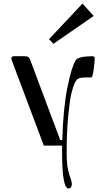

<svg xmlns="http://www.w3.org/2000/svg" viewBox="-20 -816 595 1076"><path d="M442.4 -795.9 254.9 -596.7 279.3 -570.3 504.9 -726.6ZM353.5 43.9C353.5 -35.5 356.4 -105.5 362.3 -166C368.2 -226.6 374.2 -269.2 380.4 -293.9C386.6 -318.7 392.6 -337.2 398.4 -349.6C404.3 -362.6 411.1 -371.3 418.9 -375.5C426.8 -379.7 440.8 -381.8 460.9 -381.8H491.2C496.4 -381.8 501 -396.5 504.9 -425.8C508.8 -455.1 510.7 -476.2 510.7 -489.3C510.7 -497.1 506.5 -501 498 -501C444 -500.3 412.8 -492.8 404.3 -478.5C388.7 -453.8 373 -402.3 357.4 -324.2C341.8 -246.1 332.4 -148.4 329.1 -31.2H317.4L150.4 -477.5C147.1 -487.3 143.2 -493.7 138.7 -496.6C134.1 -499.5 126 -501 114.3 -501H59.6C49.2 -501 43.9 -497.4 43.9 -490.2C43.9 -486.3 44.9 -481.4 46.9 -475.6L225.6 0H328.1V40C328.1 173.5 340.2 240.2 364.3 240.2C369.5 240.2 373.9 238 377.4 233.4C381 228.8 382.8 223 382.8 215.8C382.8 207.4 377.9 189.1 368.2 161.1C358.4 133.1 353.5 94.1 353.5 43.9Z"/></svg>

Font: TriodPostnaja
Style: Medium
Weight: 500
Version: 20110805; ttfautohint (v0.96) -l 8 -r 50 -G 200 -x 14 -w "G"